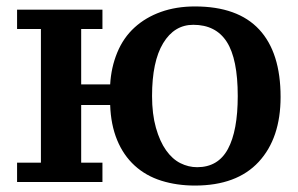

<svg xmlns="http://www.w3.org/2000/svg" viewBox="-20 -560 926 596"><path d="M298 5H33V-55H107V-470H33V-530H298V-470H232V-298H322Q325 -351 344 -397Q363 -443 397.5 -474.5Q432 -506 479.5 -523Q527 -540 585 -540Q718 -540 784.5 -468.5Q851 -397 851 -259Q851 -131 783 -57.5Q715 16 585 16Q529 16 481 1Q433 -14 398 -46Q363 -78 343.5 -125.5Q324 -173 322 -234H232V-55H298ZM452 -262Q452 -206 464 -163.5Q476 -121 495.5 -93.5Q515 -66 540 -53.5Q565 -41 592 -41Q657 -41 687.5 -97.5Q718 -154 718 -262Q718 -377 684 -430Q650 -483 580 -483Q521 -483 486.5 -426Q452 -369 452 -262Z"/></svg>

Font: PT Serif Caption
Style: Semibold
Weight: 600
Designer: A.Korolkova, O.Umpeleva, V.Yefimov
Foundry: ParaType Ltd
Version: Version 1.00;May 2, 2020;FontCreator 12.0.0.2544 64-bit